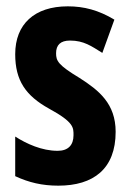

<svg xmlns="http://www.w3.org/2000/svg" viewBox="-20 -576 409 606"><path d="M345 -160C345 -249 292 -291 231 -330C163 -371 157 -384 157 -408C157 -434 171 -448 201 -448C245 -448 269 -430 303 -409L341 -514C291 -544 245 -556 194 -556C89 -556 28 -500 28 -405C28 -322 61 -274 135 -233C214 -190 212 -173 212 -149C212 -118 195 -100 162 -100C112 -100 64 -122 28 -145V-20C71 0 113 10 164 10C275 10 345 -43 345 -160Z"/></svg>

Font: Noto Sans Kannada ExtraCondensed
Style: Bold
Weight: 700
Width: 2
Designer: Jelle Bosma - Monotype Design Team
Foundry: Monotype Imaging Inc.
Version: Version 2.005